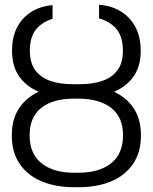

<svg xmlns="http://www.w3.org/2000/svg" viewBox="-20 -780 644 810"><path d="M291 -421.4H313.5Q391.1 -421.4 450 -397.7Q508.8 -374 541.7 -326.7Q574.7 -279.3 574.7 -209.5Q574.7 -137.2 541 -88.1Q507.3 -39.1 448.2 -14.6Q389.2 9.8 311.5 9.8H293Q215.8 9.8 156.5 -14.6Q97.2 -39.1 63.5 -87.9Q29.8 -136.7 29.8 -208.5Q29.8 -279.3 62.7 -326.7Q95.7 -374 154.5 -397.9Q213.4 -421.9 291 -421.4ZM313.5 -363.8H291Q203.6 -363.8 154.3 -325.2Q105 -286.6 105 -209Q105 -130.9 155.3 -91.1Q205.6 -51.3 292.5 -51.3H311.5Q398.4 -51.3 448.7 -91.1Q499 -130.9 499 -209.5Q499 -286.1 449.2 -324.7Q399.4 -363.3 313.5 -363.8ZM318.4 -424.8Q370.1 -424.8 410.9 -438.5Q451.7 -452.1 475.1 -483.2Q498.5 -514.2 498.5 -565.9Q498.5 -623 472.9 -655.5Q447.3 -688 397.9 -702.6V-759.8Q449.2 -756.3 488.8 -732.4Q528.3 -708.5 551 -666.5Q573.7 -624.5 573.7 -565.9Q573.7 -496.1 539.8 -452.1Q505.9 -408.2 448 -387.7Q390.1 -367.2 317.9 -367.2H286.1Q213.9 -367.7 156 -388.2Q98.1 -408.7 64.5 -452.4Q30.8 -496.1 30.8 -565.9Q30.8 -624 52.7 -665.5Q74.7 -707 113.5 -730.7Q152.3 -754.4 201.7 -758.3V-700.7Q154.8 -685.5 130.4 -653.8Q106 -622.1 106 -565.9Q106 -514.2 129.2 -483.2Q152.3 -452.1 193.1 -438.5Q233.9 -424.8 286.1 -424.8Z"/></svg>

Font: Inter 20pt Light
Style: Regular
Weight: 300
Version: Version 4.001;git-66647c0bb